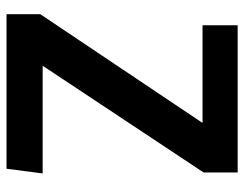

<svg xmlns="http://www.w3.org/2000/svg" viewBox="-98 -632 731 574"><g transform="rotate(90 267.0 -345.5)"><path d="M56 -691V-586H348L23 -101V0H485L499 -108H177L496 -589V-691Z"/></g></svg>

Font: Fira Sans Medium
Style: Regular
Weight: 500
Designer: Carrois Corporate & Edenspiekermann AG
Foundry: Carrois Corporate GbR & Edenspiekermann AG
Version: Version 4.203